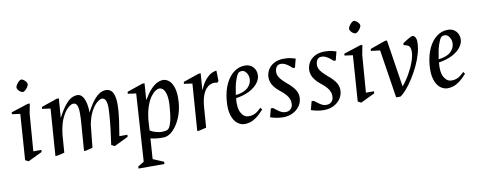

<svg xmlns="http://www.w3.org/2000/svg" viewBox="-71 -1012 3929 1577"><g transform="rotate(-10 1893.0 -223.5)"><path d="M97.5 4.4 70.5 -9.6 97.5 -391 28.5 -400.5 31 -416 171.5 -461.5H189L173.5 -379.5L149.5 -69.4H217L215 -52ZM150.1 -564Q142.2 -564 131 -571.2Q119.8 -578.4 111.8 -589.6Q103.8 -600.8 104 -610.5Q105 -621 113.8 -634.3Q122.6 -647.7 133.9 -657.6Q145.3 -667.5 153.9 -667.5Q161.8 -667.5 172.9 -659.9Q184 -652.3 192.2 -641.5Q200.3 -630.7 200 -620Q199 -609.5 190.1 -596.6Q181.2 -583.6 169.9 -573.8Q158.6 -564 150.1 -564Z M321.5 0 350 -391 281 -400.5 282.6 -416.5 414 -461.5H431.4L419.3 -300.6Q453.7 -366.2 482.3 -401.1Q510.9 -436.1 535.7 -448.8Q560.5 -461.5 583.5 -461.5Q606.5 -461.5 621.6 -445.6Q636.6 -429.8 645 -404.7Q653.4 -379.7 656.8 -352.3Q660.2 -324.9 659.1 -302.7Q693.5 -367.6 721.8 -401.7Q750.1 -435.9 775 -448.7Q799.8 -461.5 822.9 -461.5Q848.1 -461.5 866.5 -445.2Q885 -429 893.3 -386.8Q901.7 -344.7 894.9 -266.5Q891.7 -228.4 887 -195.6Q882.2 -162.9 877.1 -132.7Q872 -102.4 867 -69.4H934.5L932.5 -52L815.4 4.4L788.4 -9.6Q797.4 -71.6 804.7 -129.8Q812 -188 817 -256Q822.5 -318 817.4 -348.5Q812.4 -378.9 801.7 -388.5Q791 -398.1 778.9 -398.1Q764.3 -398.1 738.8 -378.1Q713.3 -358.1 689.1 -314.1Q664.8 -270.2 651.7 -199Q650.7 -182.7 648.3 -161Q646 -139.2 643.2 -114.9Q640.4 -90.5 638.1 -64.8Q635.8 -39.2 633 -14.6L577.4 0H560.1Q568.1 -117.4 574.9 -195.4Q581.8 -273.3 581 -317.6Q580.7 -344.6 576.4 -362.5Q572.2 -380.3 563.4 -389.2Q554.6 -398.1 538.9 -398.1Q522.7 -398.1 495.5 -374.7Q468.2 -351.2 443.8 -299.7Q419.3 -248.2 409.4 -164.6L398 -14.4L338.1 0Z M976 220 976.6 202.9 1027.6 172 1064.1 -391 995.5 -400.5 997.1 -416.5 1128.5 -461.5H1146L1136.2 -322.4Q1167.1 -375.2 1195.2 -405.4Q1223.3 -435.7 1249.5 -448.6Q1275.7 -461.5 1299.5 -461.5Q1326 -461.5 1349.8 -441.6Q1373.5 -421.7 1387 -376.9Q1400.5 -332.1 1395 -257Q1391 -204.5 1375.1 -157.9Q1359.3 -111.4 1335.8 -75.6Q1312.4 -39.9 1284.4 -18.8Q1256.4 2.2 1228 3.9Q1203 5 1173.3 2.6Q1143.7 0.2 1115.2 -7.1L1103.4 163.4L1192.5 201.5L1191.9 220ZM1217.9 -43.6Q1229.7 -43.6 1248.2 -46.5Q1266.6 -49.5 1276.1 -61Q1289.7 -77.5 1300.4 -121.1Q1311.1 -164.8 1316.1 -239Q1320.3 -294.3 1313.4 -329.1Q1306.4 -364 1291.7 -381.1Q1276.9 -398.1 1255.6 -398.1Q1244.6 -398.1 1226 -386.8Q1207.4 -375.5 1187.2 -348.9Q1166.9 -322.3 1150.1 -276.3Q1133.2 -230.4 1125.2 -161.1L1119.8 -72.4Q1138.9 -59.4 1167.2 -51.5Q1195.6 -43.6 1217.9 -43.6Z M1504.5 0 1533 -391 1464 -400.5 1465.6 -416.5 1597 -461.5H1614.4L1603.8 -321.7Q1629.9 -381.9 1657.9 -411.9Q1685.9 -441.8 1709.8 -451.7Q1733.7 -461.5 1745.5 -461.5L1747.5 -374.1L1734.9 -362Q1729 -363.5 1722.9 -364.7Q1716.7 -366 1709.5 -366Q1695.6 -366 1677.4 -358.8Q1659.1 -351.6 1641.5 -332Q1623.9 -312.3 1611 -276Q1598.2 -239.7 1593.6 -181.3L1581 -14.4L1521.1 0Z M1899.4 11.5Q1867.1 11.5 1838.4 -11Q1809.8 -33.6 1794.4 -81.6Q1779.1 -129.6 1786.1 -206Q1793.7 -283.4 1820.6 -340.7Q1847.5 -397.9 1889.2 -429.7Q1931 -461.5 1983.4 -461.5Q2025.4 -461.5 2050.6 -433.5Q2075.9 -405.5 2074.4 -365.1Q2073.8 -334.6 2050.7 -302.6Q2027.6 -270.6 1981.1 -245.6Q1934.7 -220.6 1865.3 -209.8Q1856.4 -129.3 1880 -87.7Q1903.5 -46 1942.9 -46Q1970.7 -46 1993.7 -56.5Q2016.8 -67 2047.9 -98.5L2059.9 -80.9Q2024.6 -41.7 1996.1 -21.7Q1967.5 -1.7 1944.3 4.9Q1921 11.5 1899.4 11.5ZM1867.5 -235.7Q1938.4 -244.5 1970.2 -275.4Q2002 -306.4 2003 -344.5Q2004 -364.3 1997 -381.8Q1990 -399.4 1977.4 -410.6Q1964.7 -421.8 1947.9 -421.8Q1940.7 -421.8 1932.2 -419.1Q1923.8 -416.4 1917.2 -408.4Q1905.5 -393.4 1892 -353.5Q1878.5 -313.6 1867.5 -235.7Z M2219.9 11.5Q2190.6 11.5 2161.7 5.7Q2132.8 -0.1 2113.1 -7.4L2131.8 -78H2149.6Q2166.2 -66.1 2181.5 -54.2Q2196.7 -42.2 2212.5 -34.6Q2228.2 -27 2245 -27Q2275.6 -27 2290.9 -44Q2306.2 -60.9 2307 -82.6Q2308.7 -104.8 2301.9 -123.9Q2295.1 -143.1 2277.8 -163.3Q2260.4 -183.5 2229.6 -207.5Q2202.3 -229.3 2185.3 -251.5Q2168.3 -273.6 2161.7 -296Q2155.1 -318.4 2157.1 -341Q2161.1 -377.4 2180.4 -404.4Q2199.7 -431.4 2232.2 -446.5Q2264.7 -461.5 2304.9 -461.5Q2342.7 -461.5 2364.6 -456.4Q2386.6 -451.4 2403.9 -445.4L2385.3 -373H2368.8Q2356.5 -384.9 2341.3 -396.5Q2326 -408.1 2309.7 -416Q2293.5 -423.9 2277.5 -423.9Q2253.5 -423.9 2242 -410.6Q2230.6 -397.3 2227 -373.4Q2224.5 -354.2 2230.9 -336.8Q2237.2 -319.3 2253 -301.5Q2268.7 -283.7 2294 -261.5Q2345 -219.7 2364.5 -186.6Q2384 -153.5 2380 -117Q2377.2 -79.8 2355 -50.7Q2332.8 -21.6 2298.1 -5Q2263.3 11.5 2219.9 11.5Z M2559.9 11.5Q2530.6 11.5 2501.7 5.7Q2472.8 -0.1 2453.1 -7.4L2471.8 -78H2489.6Q2506.2 -66.1 2521.5 -54.2Q2536.7 -42.2 2552.5 -34.6Q2568.2 -27 2585 -27Q2615.6 -27 2630.9 -44Q2646.2 -60.9 2647 -82.6Q2648.7 -104.8 2641.9 -123.9Q2635.1 -143.1 2617.8 -163.3Q2600.4 -183.5 2569.6 -207.5Q2542.3 -229.3 2525.3 -251.5Q2508.3 -273.6 2501.7 -296Q2495.1 -318.4 2497.1 -341Q2501.1 -377.4 2520.4 -404.4Q2539.7 -431.4 2572.2 -446.5Q2604.7 -461.5 2644.9 -461.5Q2682.7 -461.5 2704.6 -456.4Q2726.6 -451.4 2743.9 -445.4L2725.3 -373H2708.8Q2696.5 -384.9 2681.3 -396.5Q2666 -408.1 2649.7 -416Q2633.5 -423.9 2617.5 -423.9Q2593.5 -423.9 2582 -410.6Q2570.6 -397.3 2567 -373.4Q2564.5 -354.2 2570.9 -336.8Q2577.2 -319.3 2593 -301.5Q2608.7 -283.7 2634 -261.5Q2685 -219.7 2704.5 -186.6Q2724 -153.5 2720 -117Q2717.2 -79.8 2695 -50.7Q2672.8 -21.6 2638.1 -5Q2603.3 11.5 2559.9 11.5Z M2871.5 4.4 2844.5 -9.6 2871.5 -391 2802.5 -400.5 2805 -416 2945.5 -461.5H2963L2947.5 -379.5L2923.5 -69.4H2991L2989 -52ZM2924.1 -564Q2916.2 -564 2905 -571.2Q2893.8 -578.4 2885.8 -589.6Q2877.8 -600.8 2878 -610.5Q2879 -621 2887.8 -634.3Q2896.6 -647.7 2907.9 -657.6Q2919.3 -667.5 2927.9 -667.5Q2935.8 -667.5 2946.9 -659.9Q2958 -652.3 2966.2 -641.5Q2974.3 -630.7 2974 -620Q2973 -609.5 2964.1 -596.6Q2955.2 -583.6 2943.9 -573.8Q2932.6 -564 2924.1 -564Z M3161.4 11.5 3098.6 -391 3022.6 -400.5 3025 -416.5 3151.4 -461.5H3168L3229.2 -68Q3264.1 -109.5 3292.2 -159.2Q3320.4 -208.9 3336.6 -256.2Q3352.9 -303.6 3352.9 -336.4Q3352.9 -363.8 3343.5 -378.5Q3334.1 -393.3 3295.5 -400.5L3297.9 -416.5Q3308.6 -424.1 3320.8 -431.6Q3332.9 -439 3344.5 -446.2Q3356.2 -453.4 3365.8 -457.5Q3375.5 -461.5 3380.4 -461.5Q3392 -461.5 3402 -448.1Q3412 -434.7 3412 -404.6Q3412 -361.6 3398.1 -311.4Q3384.2 -261.2 3360.4 -211.3Q3336.5 -161.4 3308.2 -116.7Q3279.9 -71.9 3251 -38.2Q3222.1 -4.5 3197.1 11.5Z M3591.4 11.5Q3559.1 11.5 3530.4 -11Q3501.8 -33.6 3486.4 -81.6Q3471.1 -129.6 3478.1 -206Q3485.7 -283.4 3512.6 -340.7Q3539.5 -397.9 3581.2 -429.7Q3623 -461.5 3675.4 -461.5Q3717.4 -461.5 3742.6 -433.5Q3767.9 -405.5 3766.4 -365.1Q3765.8 -334.6 3742.7 -302.6Q3719.6 -270.6 3673.1 -245.6Q3626.7 -220.6 3557.3 -209.8Q3548.4 -129.3 3572 -87.7Q3595.5 -46 3634.9 -46Q3662.7 -46 3685.7 -56.5Q3708.8 -67 3739.9 -98.5L3751.9 -80.9Q3716.6 -41.7 3688.1 -21.7Q3659.5 -1.7 3636.3 4.9Q3613 11.5 3591.4 11.5ZM3559.5 -235.7Q3630.4 -244.5 3662.2 -275.4Q3694 -306.4 3695 -344.5Q3696 -364.3 3689 -381.8Q3682 -399.4 3669.4 -410.6Q3656.7 -421.8 3639.9 -421.8Q3632.7 -421.8 3624.2 -419.1Q3615.8 -416.4 3609.2 -408.4Q3597.5 -393.4 3584 -353.5Q3570.5 -313.6 3559.5 -235.7Z"/></g></svg>

Font: Ancizar Serif Light
Style: Italic
Weight: 300
Italic angle: -4°
Designer: Cesar Puertas, Viviana Monsalve, Julian Moncada, Julian Prieto, Jose Castro, Felipe Aragon, Mariel Hernandez, Sara Alarc
Version: Version 8.100